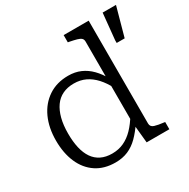

<svg xmlns="http://www.w3.org/2000/svg" viewBox="-171 -915 1066 1083"><g transform="rotate(-30 362.0 -373.5)"><path d="M546 -88Q546 -66 568.5 -59Q591 -52 628 -48L634 -47V0H486L474 -123L472 -125V-664Q472 -679 463.5 -686.5Q455 -694 437.5 -699Q420 -704 394 -709L383 -711V-758H546ZM290 -547Q334 -547 369.5 -531.5Q405 -516 434 -486.5Q463 -457 487 -414L483 -355Q460 -400 432 -430.5Q404 -461 370.5 -477Q337 -493 295 -493Q254 -493 222.5 -478Q191 -463 170 -433.5Q149 -404 138 -361.5Q127 -319 127 -264Q127 -211 136.5 -170Q146 -129 165.5 -100.5Q185 -72 215.5 -57Q246 -42 287 -42Q329 -42 363.5 -58Q398 -74 427.5 -104.5Q457 -135 484 -180L487 -124Q459 -82 428 -51Q397 -20 360.5 -4.5Q324 11 279 11Q205 11 153.5 -23.5Q102 -58 75 -120Q48 -182 48 -264Q48 -347 77 -410.5Q106 -474 160.5 -510.5Q215 -547 290 -547ZM672 -570 724 -758H637L620 -587V-570Z"/></g></svg>

Font: Roboto Serif Light
Style: Regular
Weight: 300
Designer: Greg Gazdowicz
Foundry: Commercial Type
Version: Version 1.008